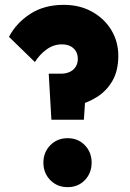

<svg xmlns="http://www.w3.org/2000/svg" viewBox="-20 -761 536 792"><path d="M192 -267 181 -457H231Q252 -457 268 -464.5Q284 -472 292.5 -486Q301 -500 301 -518Q301 -537 292.5 -550.5Q284 -564 269.5 -571Q255 -578 235 -578Q201 -578 172 -557Q143 -536 124 -505L17 -609Q47 -666 104.5 -703.5Q162 -741 243 -741Q309 -741 360 -712.5Q411 -684 439.5 -636.5Q468 -589 468 -531Q468 -469 443.5 -427Q419 -385 378.5 -360Q338 -335 290 -324L334 -388L326 -267ZM259 11Q216 11 187.5 -18Q159 -47 159 -90Q159 -133 187.5 -162Q216 -191 259 -191Q302 -191 330 -162Q358 -133 358 -90Q358 -47 330 -18Q302 11 259 11Z"/></svg>

Font: Outfit ExtraBold
Style: Regular
Weight: 800
Designer: Rodrigo Fuenzalida
Foundry: fragTYPE
Version: Version 1.100;gftools[0.9.27]